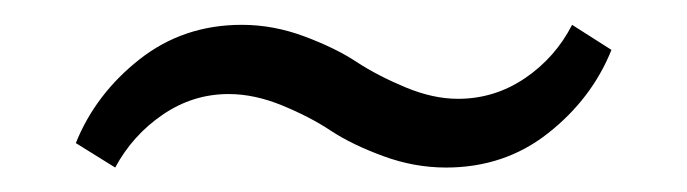

<svg xmlns="http://www.w3.org/2000/svg" viewBox="-20 -407 562 157"><path d="M344.7 -270Q318.8 -270 293.5 -279.3Q268.1 -288.6 250.7 -300Q233.4 -311.5 210.7 -320.8Q188 -330.1 167 -330.1Q137.7 -330.1 113 -313.2Q88.4 -296.4 74.2 -270L42 -290Q58.1 -330.1 94 -358.4Q129.9 -386.7 177.7 -386.7Q203.6 -386.7 229 -377.2Q254.4 -367.7 271.5 -356.4Q288.6 -345.2 311.3 -335.7Q334 -326.2 354.5 -326.2Q384.3 -326.2 409.2 -343Q434.1 -359.9 447.8 -386.7L480 -366.2Q463.9 -326.2 428.2 -298.1Q392.6 -270 344.7 -270Z"/></svg>

Font: Elstob 6pt Medium
Style: Regular
Weight: 500
Designer: Peter S. Baker
Version: Version 1.015